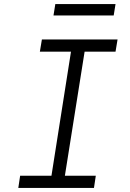

<svg xmlns="http://www.w3.org/2000/svg" viewBox="-20 -924 640 944"><path d="M243 -848H539L548 -904H252ZM70 0H442L451 -60H299L396 -670H548L558 -730H186L176 -670H329L233 -60H79Z"/></svg>

Font: JetBrains Mono ExtraLight
Style: Italic
Weight: 240
Italic angle: -9°
Monospace: yes
Designer: Philipp Nurullin, Konstantin Bulenkov
Foundry: JetBrains
Version: Version 2.305